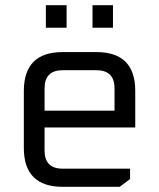

<svg xmlns="http://www.w3.org/2000/svg" viewBox="-20 -721 614 741"><path d="M72 -150V-370Q72 -520 222 -520H352Q502 -520 502 -370V-229H152V-140Q152 -70 222 -70H482V-30L442 0H222Q72 0 72 -150ZM152 -294H422V-380Q422 -450 352 -450H222Q152 -450 152 -380ZM157 -614V-701H237V-614ZM337 -614V-701H416V-614Z"/></svg>

Font: Oxanium ExtraLight
Style: Regular
Weight: 400
Version: Version 2.000